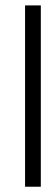

<svg xmlns="http://www.w3.org/2000/svg" viewBox="-20 -607 172 714"><path d="M131.8 87.4H73.2V-586.9H131.8Z"/></svg>

Font: RIT Rachana
Style: Regular
Weight: 400
Designer: Hussain KH
Version: 1.4.7